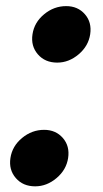

<svg xmlns="http://www.w3.org/2000/svg" viewBox="-20 -614 344 644"><path d="M98 11Q57 11 33 -16.8Q9 -44.5 15 -84Q21 -124 54 -151.2Q87 -178.5 128 -178.5Q167 -178.5 190.8 -151.2Q214.5 -124 208.5 -84Q202.5 -44.5 169.8 -16.8Q137 11 98 11ZM172 -404Q131 -404 107 -431.8Q83 -459.5 89 -499Q95 -539 128 -566.2Q161 -593.5 202 -593.5Q241 -593.5 264.8 -566.2Q288.5 -539 282.5 -499Q276.5 -459.5 243.8 -431.8Q211 -404 172 -404Z"/></svg>

Font: Anybody UltraExpanded SemiBold
Style: Italic
Weight: 600
Width: 9
Italic angle: -10°
Designer: Tyler Finck
Foundry: Etcetera Type Company
Version: Version 1.010; ttfautohint (v1.8.3) -l 8 -r 50 -G 200 -x 14 